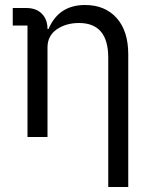

<svg xmlns="http://www.w3.org/2000/svg" viewBox="-20 -548 613 768"><path d="M170 0H90V-446H31V-516H85Q125 -516 147.5 -493Q170 -470 170 -432H174Q215 -528 320 -528Q400 -528 446.5 -476Q493 -424 493 -331V200H413V-317Q413 -456 296 -456Q244 -456 207 -430.5Q170 -405 170 -358Z"/></svg>

Font: Aneliza
Style: Regular
Weight: 400
Designer: Mike Abbink, Paul van der Laan, Pieter van Rosmalen
Foundry: Bold Monday
Version: Version 3.0